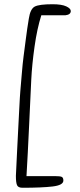

<svg xmlns="http://www.w3.org/2000/svg" viewBox="-20 -865 379 906"><path d="M175 -793Q155 -730 143 -645Q131 -560 127.5 -488.5Q124 -417 117.5 -275.5Q111 -134 105 -34H239Q265 -34 272 -30Q279 -26 279 -13Q279 9 228 15Q177 21 86 21Q66 21 60.5 9Q55 -3 55 -35Q56 -57 60.5 -149Q65 -241 66 -257.5Q67 -274 70.5 -344.5Q74 -415 76 -436Q78 -457 82.5 -512.5Q87 -568 91.5 -601Q96 -634 102 -681.5Q108 -729 116 -777Q123 -823 144 -834Q165 -845 228 -845Q271 -845 292.5 -835Q314 -825 314 -813Q314 -796 289 -793Z"/></svg>

Font: Bonbon
Style: Regular
Weight: 400
Designer: Ksenia Erulevich
Foundry: Cyreal (www.cyreal.org)
Version: Version 1.001